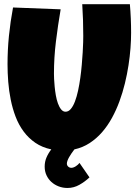

<svg xmlns="http://www.w3.org/2000/svg" viewBox="-20 -700 663 921"><path d="M409.2 150.9Q387.7 171.4 360.8 186.5Q334 201.7 303.7 201.7Q281.2 201.7 261.5 194.1Q241.7 186.5 226.8 173.1Q211.9 159.7 203.1 140.9Q194.3 122.1 194.3 99.1Q194.3 75.7 203.1 55.2Q211.9 34.7 226.1 16.6Q182.1 7.3 149.4 -15.1Q116.7 -37.6 93.3 -69.3Q69.8 -101.1 54.9 -140.1Q40 -179.2 31.5 -221.7Q22.9 -264.2 19.5 -307.6Q16.1 -351.1 16.1 -391.6Q16.1 -460 22.9 -528.1Q29.8 -596.2 42.5 -664.1L271 -655.3Q257.8 -578.6 248.3 -501.2Q238.8 -423.8 238.8 -345.7Q238.8 -337.4 239.5 -321Q240.2 -304.7 242.2 -284.4Q244.1 -264.2 247.8 -242.9Q251.5 -221.7 257.8 -204.1Q264.2 -186.5 273.2 -175.3Q282.2 -164.1 294.4 -164.1Q308.6 -164.1 319.8 -177.5Q331.1 -190.9 339.6 -213.4Q348.1 -235.8 354.5 -265.1Q360.8 -294.4 365.2 -326.2Q369.6 -357.9 372.3 -389.6Q375 -421.4 376.7 -448.7Q378.4 -476.1 378.9 -497.1Q379.4 -518.1 379.4 -528.3Q379.4 -566.4 378.2 -604.2Q377 -642.1 374.5 -679.7H603Q608.9 -612.3 608.9 -543Q608.9 -509.3 606 -469.5Q603 -429.7 596.4 -386.7Q589.8 -343.8 579.1 -299.8Q568.4 -255.9 553 -213.9Q537.6 -171.9 516.8 -134Q496.1 -96.2 469.5 -65.7Q442.9 -35.2 409.9 -13.7Q377 7.8 336.9 16.6Q330.1 25.4 323.5 34.9Q316.9 44.4 311.8 53.5Q306.6 62.5 303.7 70.6Q300.8 78.6 300.8 84.5Q300.8 93.3 307.1 99.1Q313.5 105 322.3 105Q332 105 343.8 97.4Q355.5 89.8 361.3 81.5Z"/></svg>

Font: Luckiest Guy
Style: Regular
Weight: 400
Designer: Astigmatic (AOETI)
Foundry: Astigmatic (AOETI)
Version: Version 1.000